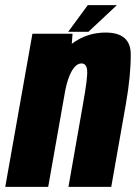

<svg xmlns="http://www.w3.org/2000/svg" viewBox="-54 -729 530 749"><path d="M-33.5 0 72.5 -597.5H229L226 -558Q284.5 -602 357.5 -602Q455.5 -602 456 -518.2Q456.5 -434.5 437.5 -326L380 0H213L269.5 -321.5Q288.5 -427 286 -454.2Q283.5 -481.5 264 -481.5Q243 -481.5 226 -452Q210.5 -425.5 200.5 -376L134 0ZM212 -605 288.5 -709H402L291 -605Z"/></svg>

Font: Anybody Condensed ExtraBold
Style: Italic
Weight: 800
Width: 3
Italic angle: -10°
Designer: Tyler Finck
Foundry: Etcetera Type Company
Version: Version 1.010; ttfautohint (v1.8.3) -l 8 -r 50 -G 200 -x 14 